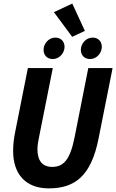

<svg xmlns="http://www.w3.org/2000/svg" viewBox="-20 -1027 641 1059"><path d="M249.2 12C393 12 482.4 -56.6 523.3 -261.3L601 -651.7H467L391.3 -269.3C365.9 -142.1 328.5 -106.5 267.2 -106.5C214 -106.5 186.5 -140.6 186.5 -204.4C186.5 -230.1 192.6 -257.1 198.2 -284.9L271.3 -651.7H133.8L63.9 -299.9C56.2 -263 52.5 -230.7 52.5 -193.2C52.5 -71.2 117.6 12 249.2 12ZM271 -701.3C308.5 -701.3 336 -735.4 336 -768.6C336 -799.8 314.5 -819.6 285.3 -819.6C247.7 -819.6 220.3 -785.5 220.3 -752C220.3 -721.1 241.7 -701.3 271 -701.3ZM476.6 -701.3C514.2 -701.3 541.6 -735.4 541.6 -768.6C541.6 -799.8 520.2 -819.6 490.9 -819.6C453.4 -819.6 425.9 -785.5 425.9 -752C425.9 -721.1 447.4 -701.3 476.6 -701.3ZM378.1 -823.9 448.1 -856.7 378.7 -1007.2 277.4 -959.9 378.1 -823.9Z"/></svg>

Font: Source Code Variable
Style: Italic
Weight: 400
Italic angle: -11°
Monospace: yes
Designer: Paul D. Hunt, Teo Tuominen
Foundry: Adobe Systems Incorporated
Version: Version 1.005;PS 1.0;hotconv 16.6.54;makeotf.lib2.5.65590